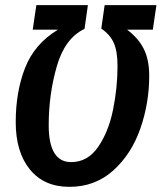

<svg xmlns="http://www.w3.org/2000/svg" viewBox="-20 -711 627 745"><path d="M41 -237Q41 -355 77.5 -448Q114 -541 205 -596H107L121 -691H321L308 -599Q232 -563 200.5 -454Q169 -345 169 -225Q169 -82 256 -82Q320 -82 360.5 -140.5Q401 -199 418.5 -284.5Q436 -370 436 -455Q436 -512 421.5 -544.5Q407 -577 373 -600L386 -691H587L573 -596H473Q517 -563 538 -521Q559 -479 559 -417Q559 -311 524.5 -212Q490 -113 419.5 -49.5Q349 14 249 14Q151 14 96 -53.5Q41 -121 41 -237Z"/></svg>

Font: Fira Sans Extra Condensed Medium
Style: Italic
Weight: 500
Width: 3
Italic angle: -8°
Designer: Carrois Corporate & Edenspiekermann AG
Foundry: Carrois Corporate GbR & Edenspiekermann AG
Version: Version 4.203